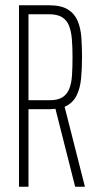

<svg xmlns="http://www.w3.org/2000/svg" viewBox="-20 -708 371 728"><path d="M52 0V-688H166Q212 -688 237.5 -672Q263 -656 274.5 -628.5Q286 -601 288.5 -565.5Q291 -530 291 -491Q291 -449 287.5 -411Q284 -373 270 -345Q256 -317 225 -303L302 0H265L188 -304L198 -297Q194 -296 186 -295Q178 -294 170 -294H88V0ZM88 -328H169Q199 -328 216.5 -339Q234 -350 242.5 -371Q251 -392 253 -422.5Q255 -453 255 -491Q255 -529 252.5 -559.5Q250 -590 241.5 -611Q233 -632 215 -643Q197 -654 165 -654H88Z"/></svg>

Font: Saira UltraCondensed Thin
Style: Regular
Weight: 250
Width: 1
Designer: Hector Gatti with collaboration of the Omnibus-Type team
Foundry: Omnibus-Type
Version: Version 1.101